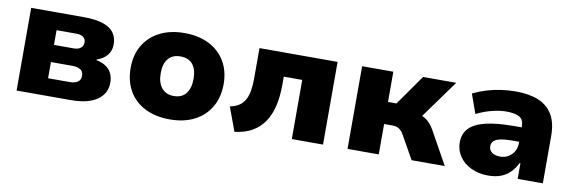

<svg xmlns="http://www.w3.org/2000/svg" viewBox="-44 -829 3458 1157"><g transform="rotate(10 1685.0 -250.0)"><path d="M75 0V-506H397Q472 -506 517.5 -490Q563 -474 583 -444.5Q603 -415 603 -375Q603 -337 581 -309.5Q559 -282 518 -268L517 -264Q556 -256 579 -239Q602 -222 612.5 -198Q623 -174 623 -144Q623 -78 567.5 -39Q512 0 406 0ZM249 -106H380Q412 -106 430 -118Q448 -130 448 -156Q448 -182 429.5 -193.5Q411 -205 380 -205H249ZM249 -310H371Q397 -310 412.5 -322.5Q428 -335 428 -356Q428 -378 412.5 -389Q397 -400 371 -400H249Z M1013 11Q926 11 861.5 -21.5Q797 -54 762.5 -114Q728 -174 728 -254Q728 -334 763 -393Q798 -452 862 -484.5Q926 -517 1012 -517Q1100 -517 1163.5 -484.5Q1227 -452 1262 -393Q1297 -334 1297 -254Q1297 -174 1262 -114Q1227 -54 1163.5 -21.5Q1100 11 1013 11ZM1013 -132Q1062 -132 1087.5 -164.5Q1113 -197 1113 -254Q1113 -312 1087.5 -343Q1062 -374 1012 -374Q964 -374 938 -343Q912 -312 912 -254Q912 -197 938.5 -164.5Q965 -132 1013 -132Z M1411 17 1357 -129Q1388 -135 1410.5 -149Q1433 -163 1446.5 -186.5Q1460 -210 1466 -242.5Q1472 -275 1472 -317V-506H1950V0H1759V-362H1646V-311Q1646 -240 1632.5 -182.5Q1619 -125 1590.5 -83Q1562 -41 1517.5 -15.5Q1473 10 1411 17Z M2100 0V-506H2291V-321H2343L2473 -506H2676L2486 -243L2469 -282Q2495 -280 2515 -270.5Q2535 -261 2551 -245Q2567 -229 2581 -205L2695 0H2492L2412 -142Q2403 -158 2393 -167.5Q2383 -177 2371 -181.5Q2359 -186 2341 -186H2291V0Z M2961 11Q2903 11 2857 -11Q2811 -33 2785 -71Q2759 -109 2759 -157Q2759 -209 2791 -243Q2823 -277 2891 -293.5Q2959 -310 3068 -310H3133V-222H3079Q3046 -222 3020.5 -219.5Q2995 -217 2978 -210.5Q2961 -204 2952.5 -193Q2944 -182 2944 -166Q2944 -142 2962.5 -128Q2981 -114 3013 -114Q3040 -114 3062 -126.5Q3084 -139 3097.5 -161.5Q3111 -184 3111 -215V-316Q3111 -357 3084.5 -372.5Q3058 -388 3004 -388Q2966 -388 2920 -377Q2874 -366 2822 -341L2780 -459Q2819 -478 2861 -491Q2903 -504 2948 -510.5Q2993 -517 3041 -517Q3121 -517 3177.5 -494Q3234 -471 3264.5 -421Q3295 -371 3295 -289V0H3141V-96H3136Q3120 -63 3096.5 -39Q3073 -15 3040 -2Q3007 11 2961 11Z"/></g></svg>

Font: Nunito Sans 7pt Black
Style: Regular
Weight: 900
Designer: Vernon Adams
Foundry: Vernon Adams
Version: Version 3.101;gftools[0.9.27]